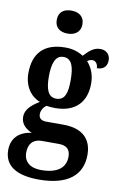

<svg xmlns="http://www.w3.org/2000/svg" viewBox="-107 -824 702 1119"><g transform="rotate(10 244.5 -264.5)"><path d="M223 -630C264 -630 299 -651 299 -698C299 -746 264 -766 223 -766C179 -766 147 -746 147 -698C147 -651 179 -630 223 -630ZM205 237C378 237 460 165 460 46C460 -44 408 -103 291 -103H189C163 -103 145 -114 145 -140C145 -164 161 -185 175 -194C186 -192 213 -190 226 -190C352 -190 409 -263 409 -367C409 -424 388 -464 363 -492C371 -498 382 -503 394 -503C409 -503 426 -488 426 -461C471 -461 486 -488 486 -518C486 -549 466 -575 427 -575C386 -575 359 -547 332 -518C304 -536 270 -548 226 -548C97 -548 38 -480 38 -363C38 -286 78 -231 133 -210C86 -181 52 -151 52 -108C52 -62 86 -38 118 -24C47 -16 0 26 0 98C0 188 68 237 205 237ZM223 -245C175 -245 159 -291 159 -364C159 -441 175 -492 224 -492C274 -492 288 -443 288 -365C288 -290 275 -245 223 -245ZM208 180C144 180 106 149 106 95C106 29 148 12 182 12H284C330 12 353 32 353 76C353 140 307 180 208 180Z"/></g></svg>

Font: Noto Serif Thai Condensed
Style: Bold
Weight: 700
Width: 3
Designer: Monotype Design Team
Foundry: Monotype Imaging Inc.
Version: Version 2.002